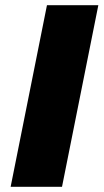

<svg xmlns="http://www.w3.org/2000/svg" viewBox="-20 -720 399 740"><path d="M161 -700H359L219 0H21Z"/></svg>

Font: Montserrat Alternates ExtraBold
Style: Italic
Weight: 800
Italic angle: -11.3°
Designer: Julieta Ulanovsky
Foundry: Julieta Ulanovsky
Version: Version 7.200